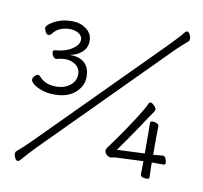

<svg xmlns="http://www.w3.org/2000/svg" viewBox="-96 -940 1191 1129"><g transform="rotate(10 500.0 -375.5)"><path d="M177 -11 868 -706Q888 -727 910 -746Q932 -765 950 -782Q955 -786 955 -798Q955 -810 947.5 -823.5Q940 -837 932.5 -837Q925 -837 919 -830Q900 -806 877.5 -782.5Q855 -759 836 -739L145 -44Q102 -1 63 32Q58 36 58 48Q58 60 65.5 73Q73 86 80.5 86Q88 86 94 80Q147 19 177 -11ZM252 -552Q293 -552 318.5 -531Q344 -510 344 -479.5Q344 -449 328 -428Q293 -384 227 -384Q160 -384 125 -427Q120 -433 111 -433Q102 -433 92 -421.5Q82 -410 82 -399Q82 -388 100 -373.5Q118 -359 151 -347.5Q184 -336 227 -336Q305 -336 350 -376Q395 -416 395 -470.5Q395 -525 364.5 -553Q334 -581 281 -581V-583Q317 -589 346.5 -614.5Q376 -640 376 -683Q376 -726 340 -752.5Q304 -779 257 -779Q210 -779 178 -767Q146 -755 125.5 -739.5Q105 -724 105 -714.5Q105 -705 112.5 -690Q120 -675 130.5 -675Q141 -675 152 -688Q184 -731 250 -731Q281 -731 303 -717Q325 -703 325 -680.5Q325 -658 305 -639Q263 -599 185 -593Q173 -592 173 -580Q173 -568 181.5 -556Q190 -544 200 -544Q232 -552 252 -552ZM645 -34 810 -41V-16L809 37Q809 57 847 57Q862 57 862 47L860 -15V-42H931Q941 -42 941 -54.5Q941 -67 934.5 -80Q928 -93 917 -93L860 -88V-206L861 -259Q861 -269 849 -274.5Q837 -280 823 -280Q809 -280 809 -270L810 -206V-87L645 -80Q688 -139 756 -240Q782 -279 797 -302Q812 -325 822 -338Q827 -345 827 -353.5Q827 -362 814 -375Q801 -388 793 -388Q785 -388 782 -382Q772 -354 708 -256Q682 -216 637 -152Q592 -88 586 -81Q580 -74 580 -62.5Q580 -51 592 -40Q604 -29 617 -29Q642 -34 645 -34Z"/></g></svg>

Font: LXGW WenKai Mono TC Light
Style: Regular
Weight: 300
Designer: LXGW / Fontworks Inc.
Foundry: LXGW / Fontworks Inc.
Version: Version 1.330